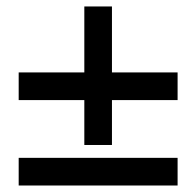

<svg xmlns="http://www.w3.org/2000/svg" viewBox="-20 -630 610 597"><path d="M242.2 -404.8V-609.9H328.1V-404.8H532.2V-318.8H328.1V-179.2H242.2V-318.8H38.1V-404.8ZM38.1 -53.2V-139.2H532.2V-53.2Z"/></svg>

Font: Accordance
Style: Bold
Weight: 700
Version: Version 1.2 (build January 31, 2020) Miklal Software Solutio